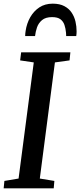

<svg xmlns="http://www.w3.org/2000/svg" viewBox="-20 -1029 438 1049"><path d="M0 0 4 -40.5 81.5 -53.5 164.5 -688 90 -699 95.5 -743H364.5L360 -699L280 -688L197.5 -53.5L277 -40.5L273.5 0ZM268 -1009Q306.5 -1009 332 -995.2Q357.5 -981.5 372 -959.2Q386.5 -937 392.5 -910.8Q398.5 -884.5 398.5 -858Q398.5 -851.5 398 -844.8Q397.5 -838 396.5 -832H341.5Q341.5 -836.5 341.2 -841.5Q341 -846.5 340.5 -851.5Q338.5 -873.5 332.2 -892.5Q326 -911.5 310.5 -923.5Q295 -935.5 264.5 -935.5Q229 -935.5 209.5 -919Q190 -902.5 182 -878.8Q174 -855 171.5 -832H117.5Q117.5 -839.5 118.2 -846.2Q119 -853 120 -860Q126 -901 145.2 -934.8Q164.5 -968.5 195.2 -988.8Q226 -1009 268 -1009Z"/></svg>

Font: Merriweather 24pt Medium
Style: Italic
Weight: 500
Italic angle: -7.8°
Version: Version 2.101